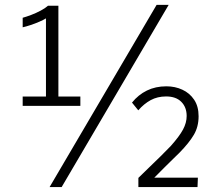

<svg xmlns="http://www.w3.org/2000/svg" viewBox="-20 -757 874 777"><path d="M71.8 -328.6V-366.2H166V-682.6Q156.7 -676.8 139.4 -669.2Q122.1 -661.6 103.5 -655.5Q85 -649.4 71.8 -646.5V-685.1Q85.9 -689 106 -696.5Q126 -704.1 144.8 -714.1Q163.6 -724.1 174.3 -733.9H216.3V-366.2H305.2V-328.6ZM180.7 0 613.8 -737.3H662.6L229.5 0ZM540 0V-37.1Q567.4 -64 588.9 -84.7Q610.4 -105.5 630.4 -125Q650.4 -144.5 671.4 -166.5Q706.1 -205.6 720.7 -232.9Q735.4 -260.3 735.4 -287.6Q735.4 -323.2 713.6 -345Q691.9 -366.7 652.3 -366.7Q617.2 -366.7 589.8 -351.8Q562.5 -336.9 539.6 -310.5L514.2 -341.8Q539.6 -373.5 574.5 -390.6Q609.4 -407.7 653.3 -407.7Q688.5 -407.7 718 -394Q747.6 -380.4 765.6 -353.5Q783.7 -326.7 783.7 -286.6Q783.7 -244.1 764.6 -211.7Q745.6 -179.2 706.5 -139.2Q690.4 -123.5 676 -109.4Q661.6 -95.2 644.8 -78.6Q627.9 -62 604.5 -38.1H780.8L779.3 0Z"/></svg>

Font: Comme ExtraLight
Style: Regular
Weight: 250
Version: Version 1.000;gftools[0.9.27]